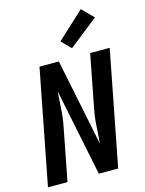

<svg xmlns="http://www.w3.org/2000/svg" viewBox="-135 -1003 819 1083"><g transform="rotate(-15 275.0 -461.5)"><path d="M7 0 137 -670H250L354 -161Q356 -191 358 -221Q360 -251 362 -281Q364 -311 369.5 -341.5Q375 -372 381 -402L433 -670H547L417 0H304L200 -509Q198 -479 196 -449Q194 -419 192 -389Q190 -359 184.5 -328.5Q179 -298 173 -268L121 0ZM341 -723 288 -777 446 -923 511 -857Z"/></g></svg>

Font: Lode
Style: Bold Italic
Weight: 700
Italic angle: -11°
Monospace: yes
Designer: Belleve Invis
Foundry: Belleve Invis
Version: Version 29.2.0; ttfautohint (v1.8.3)